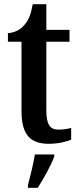

<svg xmlns="http://www.w3.org/2000/svg" viewBox="-20 -679 379 920"><path d="M214 10C264 10 303 -2 321 -10V-66C302 -61 283 -58 259 -58C218 -58 202 -85 202 -151V-479H313V-536H202V-659H137C128 -609 116 -581 98 -561C81 -539 54 -523 18 -520V-479H83V-147C83 -30 128 10 214 10ZM114 208V221H161C188 179 225 113 240 71V61H147C140 107 125 166 114 208Z"/></svg>

Font: Noto Serif Devanagari Condensed SemiBold
Style: Regular
Weight: 600
Width: 3
Designer: Universal Thirst, Indian Type Foundry and the Monotype Design Team
Foundry: Monotype Imaging Inc.
Version: Version 2.004